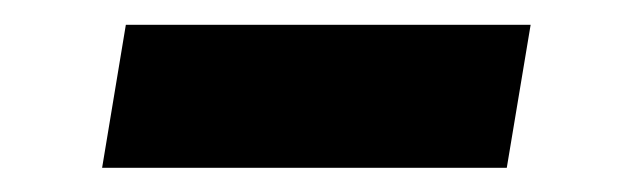

<svg xmlns="http://www.w3.org/2000/svg" viewBox="-20 -378 508 157"><path d="M413.9 -357.7 394.4 -240.8H63.5L82.9 -357.7Z"/></svg>

Font: Inter Variable
Style: Italic
Weight: 400
Italic angle: -9.39999°
Designer: Rasmus Andersson
Foundry: rsms
Version: Version 4.001;git-9221beed3